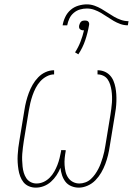

<svg xmlns="http://www.w3.org/2000/svg" viewBox="-20 -852 640 880"><path d="M144 8Q127 8 112 1.5Q97 -5 87.5 -17Q78 -29 72.5 -44Q67 -59 64.5 -75Q62 -91 61 -107.5Q60 -124 61 -141Q62 -158 64 -175Q66 -192 69 -208L92 -348Q95 -368 100 -387.5Q105 -407 112 -426Q119 -445 129.5 -463.5Q140 -482 155 -497.5Q170 -513 189 -521.5Q208 -530 228 -530V-511Q211 -511 194 -502Q177 -493 164.5 -479Q152 -465 143.5 -448.5Q135 -432 129 -414.5Q123 -397 119 -380Q115 -363 112 -345L89 -205Q87 -191 85 -176Q83 -161 82 -146.5Q81 -132 81.5 -117.5Q82 -103 83.5 -88.5Q85 -74 89 -60.5Q93 -47 100.5 -35.5Q108 -24 120.5 -17.5Q133 -11 147 -11Q164 -11 179.5 -18Q195 -25 207.5 -37.5Q220 -50 228.5 -65Q237 -80 243 -95.5Q249 -111 253 -127Q257 -143 260 -159V-164H281V-159Q278 -143 276.5 -127Q275 -111 276 -95.5Q277 -80 280.5 -65Q284 -50 292.5 -37.5Q301 -25 314.5 -18Q328 -11 344 -11Q357 -11 371 -16Q385 -21 396 -31Q407 -41 415.5 -53Q424 -65 430.5 -77.5Q437 -90 442 -103.5Q447 -117 451 -130.5Q455 -144 458 -157.5Q461 -171 463 -185L486 -325Q488 -339 490 -353Q492 -367 493 -381.5Q494 -396 493.5 -410Q493 -424 491 -437.5Q489 -451 485 -464Q481 -477 473.5 -488Q466 -499 453.5 -505Q441 -511 427 -511V-530Q444 -530 458.5 -524Q473 -518 483.5 -507Q494 -496 500 -481.5Q506 -467 509 -451.5Q512 -436 513 -420Q514 -404 513.5 -387.5Q513 -371 511 -354.5Q509 -338 506 -322L483 -182Q480 -161 475 -140.5Q470 -120 462.5 -100Q455 -80 444 -61Q433 -42 417.5 -26Q402 -10 381.5 -1Q361 8 341 8Q323 8 306.5 1Q290 -6 280 -19Q270 -32 264.5 -48.5Q259 -65 257 -83Q250 -65 239 -48.5Q228 -32 213.5 -19Q199 -6 181 1Q163 8 144 8ZM566 -736Q548 -736 531.5 -742Q515 -748 500.5 -756.5Q486 -765 472 -774.5Q458 -784 443.5 -792.5Q429 -801 412.5 -807Q396 -813 378 -813Q362 -813 346.5 -808.5Q331 -804 318 -793Q305 -782 298 -767Q291 -752 288 -736H267Q270 -755 279 -774Q288 -793 303.5 -806.5Q319 -820 339 -826Q359 -832 378 -832Q396 -832 413 -826Q430 -820 444.5 -811.5Q459 -803 473.5 -793.5Q488 -784 502.5 -775.5Q517 -767 534 -761Q551 -755 569 -755ZM339 -603 324 -612Q339 -635 349 -661Q359 -687 365 -713Q364 -713 363.5 -713Q363 -713 362 -713Q357 -713 353 -714.5Q349 -716 346 -719Q343 -722 342.5 -726.5Q342 -731 343 -736Q344 -740 346 -744.5Q348 -749 351.5 -752.5Q355 -756 360 -757Q365 -758 369 -758Q374 -758 378 -757Q382 -756 385 -752.5Q388 -749 388.5 -744.5Q389 -740 388 -736Q382 -701 370.5 -667Q359 -633 339 -603Z"/></svg>

Font: Iosevka Curly Slab ThExObl
Style: Regular
Weight: 100
Width: 7
Italic angle: -9°
Monospace: yes
Designer: Belleve Invis
Foundry: Belleve Invis
Version: Version 11.1.0; ttfautohint (v1.8.3)